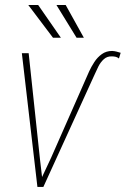

<svg xmlns="http://www.w3.org/2000/svg" viewBox="-20 -739 497 759"><path d="M182.1 -115.7 332.5 -457Q340.8 -475.1 353 -493.9Q365.2 -512.7 382.6 -525.1Q399.9 -537.6 423.3 -537.6Q432.1 -537.1 439.9 -535.2Q447.8 -533.2 457 -530.3L450.2 -507.8Q444.3 -512.7 437.5 -514.4Q430.7 -516.1 422.9 -516.1Q403.8 -517.1 390.6 -505.1Q377.4 -493.2 368.9 -476.1Q360.4 -459 354 -444.3L151.4 0H127.9ZM93.3 -528.8 138.2 -107.9 150.9 0H127.9L66.4 -528.8ZM220.7 -589.8H189.5L91.8 -719.2H130.9ZM311.5 -589.8H282.7L203.1 -719.2H239.7Z"/></svg>

Font: Roboto Condensed Thin
Style: Italic
Weight: 250
Italic angle: -12°
Designer: Christian Robertson
Foundry: Google
Version: Version 3.008; 2023